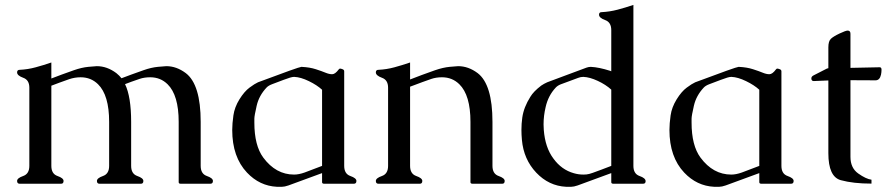

<svg xmlns="http://www.w3.org/2000/svg" viewBox="-20 -734 3561 767"><path d="M366.7 -469.7Q407.7 -469.7 444.8 -441.9Q457.5 -431.6 465.3 -421.4Q487.3 -429.7 505.1 -436.3Q522.9 -442.9 553.5 -453.6Q584 -464.4 611.1 -467Q638.2 -469.7 644.5 -469.7Q685.1 -469.7 722.2 -441.9Q781.7 -396.5 781.7 -247.1V-71.3Q781.7 -39.6 806.2 -31Q830.6 -22.5 830.6 -11.2Q830.6 0 820.3 0H701.7Q693.8 0 693.8 -6.3V-247.1Q693.8 -354 649.4 -397.5Q621.1 -425.3 580.1 -425.3Q556.6 -425.3 537.8 -418.9Q519 -412.6 505.1 -407.5Q491.2 -402.3 479.5 -397.9Q503.9 -347.7 503.9 -247.1V-71.3Q503.9 -39.6 528.3 -31Q552.7 -22.5 552.7 -11.2Q552.7 0 543 0H377.4Q367.2 0 367.2 -11.2Q367.2 -22.5 391.6 -31Q416 -39.6 416 -71.3V-247.1Q416 -354 371.6 -397.5Q343.3 -425.3 302.2 -425.3Q278.8 -425.3 256.3 -417.7Q233.9 -410.2 217.5 -403.8Q201.2 -397.5 185.1 -391.6V-71.3Q185.1 -39.6 209.5 -31Q233.9 -22.5 233.9 -11.2Q233.9 0 224.1 0H58.6Q48.3 0 48.3 -11.2Q48.3 -22.5 72.8 -31Q97.2 -39.6 97.2 -71.3V-383.8Q97.2 -414.6 72.8 -423.3Q48.3 -432.1 48.3 -444.8Q48.3 -455.1 58.6 -455.1Q90.8 -456.5 122.3 -465.1Q153.8 -473.6 185.1 -484.4V-420.4Q208 -429.2 226.3 -436Q244.6 -442.9 275.4 -453.6Q306.2 -464.4 333.3 -467Q360.4 -469.7 366.7 -469.7Z M1106.4 12.2H1086.4Q1017.1 8.8 966.8 -44.4Q907.7 -106.9 907.7 -214.8Q907.7 -240.2 912.4 -272.9Q917 -305.7 936.5 -337.2Q956.1 -368.7 976.8 -384Q997.6 -399.4 1010.7 -405.3Q1174.8 -466.8 1183.6 -466.8H1186Q1217.3 -465.3 1241.5 -457.5Q1265.6 -449.7 1280.3 -443.6Q1294.9 -437.5 1306.9 -437.5Q1318.8 -437.5 1333 -456.5Q1335.4 -460 1338.6 -460Q1341.8 -460 1348.4 -457.5Q1355 -455.1 1355 -449.2V-71.3Q1355 -39.6 1379.4 -31Q1403.8 -22.5 1403.8 -11.2Q1403.8 0 1393.6 0H1274.9Q1266.6 0 1266.6 -6.3V-42.5L1132.3 6.8Q1116.7 12.2 1106.4 12.2ZM1153.8 -426.8Q1143.6 -426.8 1112.8 -415Q1082 -403.3 1067.1 -397.7Q1052.2 -392.1 1044.9 -384.3Q1014.6 -352.1 1005.4 -311.8Q996.1 -271.5 996.1 -259.8V-246.6Q996.1 -245.1 996.1 -244.1Q996.1 -152.8 1031.7 -104.5Q1082 -36.6 1154.8 -36.6Q1173.8 -36.6 1197 -44.9Q1220.2 -53.2 1266.6 -71.3V-375.5Q1246.6 -394 1213.9 -409.9Q1181.2 -425.8 1155.8 -426.8Z M1810.1 -469.7Q1851.1 -469.7 1888.2 -441.9Q1947.3 -396.5 1947.3 -247.1V-71.3Q1947.3 -39.6 1971.7 -31Q1996.1 -22.5 1996.1 -11.2Q1996.1 0 1986.3 0H1867.7Q1859.4 0 1859.4 -6.3V-247.1Q1859.4 -354 1814.9 -397.5Q1786.6 -425.3 1745.6 -425.3Q1722.2 -425.3 1702.9 -418.7Q1683.6 -412.1 1667.2 -406Q1650.9 -399.9 1639.2 -395.5Q1627.4 -391.1 1618.2 -387.7V-71.3Q1618.2 -39.6 1642.6 -31Q1667 -22.5 1667 -11.2Q1667 0 1657.2 0H1491.7Q1481.4 0 1481.4 -11.2Q1481.4 -22.5 1505.9 -31Q1530.3 -39.6 1530.3 -71.3V-383.8Q1530.3 -414.6 1505.9 -423.3Q1481.4 -432.1 1481.4 -444.8Q1481.4 -455.1 1491.7 -455.1Q1523.9 -456.5 1555.4 -465.1Q1586.9 -473.6 1618.2 -484.4V-416.5Q1645 -426.8 1665.5 -434.6Q1686 -442.4 1717.8 -453.4Q1749.5 -464.4 1776.6 -467Q1803.7 -469.7 1810.1 -469.7Z M2421.9 -42.5 2287.6 6.8Q2272 12.2 2261.7 12.2H2241.7Q2172.4 8.8 2122.1 -44.4Q2071.8 -97.7 2064.9 -175.3Q2063 -195.8 2063 -214.8Q2063 -240.2 2066.4 -264.2Q2072.3 -305.7 2098.6 -347.2Q2111.3 -368.7 2142.1 -392.1Q2152.8 -399.4 2166 -405.3Q2205.1 -419.9 2244.4 -434.6Q2283.7 -449.2 2323.2 -463.9Q2331.5 -466.8 2338.9 -466.8H2341.3Q2372.6 -465.3 2417 -451.2Q2420.9 -449.7 2421.9 -449.2V-613.8Q2421.9 -645 2397.5 -653.8Q2373 -662.6 2373 -675.3Q2373 -685.5 2383.3 -685.5Q2415.5 -687 2447 -695.3Q2478.5 -703.6 2510.3 -714.4V-71.3Q2510.3 -39.6 2534.7 -31Q2559.1 -22.5 2559.1 -10.3Q2559.1 0 2548.8 0H2430.2Q2421.9 0 2421.9 -6.3ZM2421.9 -376Q2399.9 -396 2367.9 -410.9Q2335.9 -425.8 2311 -426.8H2309.1Q2299.3 -426.8 2289.6 -422.9Q2272 -416.5 2254.6 -409.9Q2237.3 -403.3 2219.7 -397Q2207.5 -392.1 2200.2 -384.3Q2169.9 -352.1 2159.7 -306.2Q2151.4 -271.5 2151.4 -237.3Q2151.4 -226.6 2152.3 -215.3Q2157.7 -145 2190.4 -101.1Q2223.1 -55.7 2272.5 -42Q2291 -36.6 2310.1 -36.6Q2315.9 -36.6 2322.3 -37.1Q2333 -38.1 2347.7 -43.5Q2358.9 -47.4 2382.8 -56.4Q2406.7 -65.4 2421.9 -71.3Z M2853 12.2H2833Q2763.7 8.8 2713.4 -44.4Q2654.3 -106.9 2654.3 -214.8Q2654.3 -240.2 2658.9 -272.9Q2663.6 -305.7 2683.1 -337.2Q2702.6 -368.7 2723.4 -384Q2744.1 -399.4 2757.3 -405.3Q2921.4 -466.8 2930.2 -466.8H2932.6Q2963.9 -465.3 2988 -457.5Q3012.2 -449.7 3026.9 -443.6Q3041.5 -437.5 3053.5 -437.5Q3065.4 -437.5 3079.6 -456.5Q3082 -460 3085.2 -460Q3088.4 -460 3095 -457.5Q3101.6 -455.1 3101.6 -449.2V-71.3Q3101.6 -39.6 3126 -31Q3150.4 -22.5 3150.4 -11.2Q3150.4 0 3140.1 0H3021.5Q3013.2 0 3013.2 -6.3V-42.5L2878.9 6.8Q2863.3 12.2 2853 12.2ZM2900.4 -426.8Q2890.1 -426.8 2859.4 -415Q2828.6 -403.3 2813.7 -397.7Q2798.8 -392.1 2791.5 -384.3Q2761.2 -352.1 2752 -311.8Q2742.7 -271.5 2742.7 -259.8V-246.6Q2742.7 -245.1 2742.7 -244.1Q2742.7 -152.8 2778.3 -104.5Q2828.6 -36.6 2901.4 -36.6Q2920.4 -36.6 2943.6 -44.9Q2966.8 -53.2 3013.2 -71.3V-375.5Q2993.2 -394 2960.4 -409.9Q2927.7 -425.8 2902.3 -426.8Z M3231 -410.2Q3221.7 -410.2 3221.2 -419.9V-420.9Q3221.2 -428.7 3230.5 -433.1Q3240.2 -437.5 3259.3 -447.8Q3278.3 -458 3282.5 -459.7Q3286.6 -461.4 3289.1 -461.4V-544.9Q3289.1 -569.3 3299.1 -578.9Q3309.1 -588.4 3333.7 -600.1Q3358.4 -611.8 3366.2 -611.8Q3377.4 -611.8 3377.4 -599.1V-462.9L3494.1 -465.3Q3501.5 -465.3 3501.5 -455.6Q3501.5 -445.8 3499.5 -436Q3494.6 -413.1 3477.5 -413.1L3377.4 -413.6V-107.4Q3377.4 -63 3408.4 -41Q3439.5 -19 3461.4 -16.1V-0.5Q3388.7 -0.5 3338.9 -14.2Q3289.1 -27.8 3289.1 -122.1V-412.6Z"/></svg>

Font: Caudex
Style: Regular
Weight: 400
Version: Version 1.04